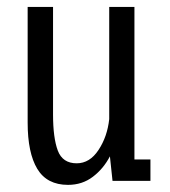

<svg xmlns="http://www.w3.org/2000/svg" viewBox="-20 -520 490 552"><path d="M175.5 11.5Q115 11.5 87.2 -34.5Q59.5 -80.5 59.5 -167.5V-500H132.5V-191Q132.5 -123.5 146.2 -87Q160 -50.5 200.5 -50.5Q238 -50.5 263.2 -88.8Q288.5 -127 294 -177.5V-500H366.5V-61.5H412.5V0H303.5L296 -70.5Q277.5 -35 247 -11.8Q216.5 11.5 175.5 11.5Z"/></svg>

Font: Trispace Condensed Light
Style: Regular
Weight: 300
Width: 3
Designer: Tyler Finck
Foundry: Etcetera Type Company
Version: Version 1.210; ttfautohint (v1.8.3)